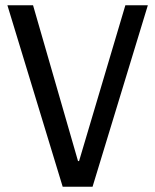

<svg xmlns="http://www.w3.org/2000/svg" viewBox="-20 -706 587 726"><path d="M217 0 8 -686H105L275 -97H279L454 -686H539L330 0Z"/></svg>

Font: Archivo Narrow
Style: Regular
Weight: 400
Designer: Hector Gatti
Foundry: Omnibus-Type
Version: Version 1.003